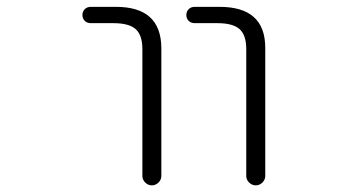

<svg xmlns="http://www.w3.org/2000/svg" viewBox="-20 -565 1040 563"><path d="M246.1 -497.1Q235.4 -497.1 228.5 -503.9Q221.7 -510.7 221.7 -521Q221.7 -531.2 228.5 -538.1Q235.4 -544.9 246.1 -544.9H320.3Q452.1 -544.9 453.1 -424.8V-48.8Q453.1 -38.1 444.8 -29.8Q436.5 -21.5 425.3 -21.5Q414.1 -21.5 405.8 -29.8Q397.5 -38.1 397.5 -48.8V-420.9Q397.5 -461.9 377.9 -479.5Q358.4 -497.1 312.5 -497.1ZM550.8 -497.1Q540 -497.1 533.2 -503.9Q526.4 -510.7 526.4 -521Q526.4 -531.2 533.2 -538.1Q540 -544.9 550.8 -544.9H624Q757.8 -544.9 757.8 -424.8V-48.8Q757.8 -38.1 749.5 -29.8Q741.2 -21.5 730 -21.5Q718.8 -21.5 710.4 -29.8Q702.1 -38.1 702.1 -48.8V-420.9Q702.1 -461.9 682.6 -479.5Q663.1 -497.1 617.2 -497.1Z"/></svg>

Font: Rounded-X Mgen+ 1m light
Style: Regular
Weight: 200
Designer: [Source Han Sans]
Ryoko NISHIZUKA  (kana & ideographs); Paul D. Hunt (Latin, Greek & Cyrillic); Wenlong ZHANG  (bopomofo
Version: Version 1.059.20150602